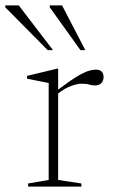

<svg xmlns="http://www.w3.org/2000/svg" viewBox="-78 -690 417 710"><path d="M276 -432.5Q305 -432.5 305 -405Q305 -391.5 296.8 -382.8Q288.5 -374 274 -374Q262 -374 252.2 -377.2Q242.5 -380.5 224 -380.5Q208 -380.5 185.2 -372.2Q162.5 -364 137 -344.5V-24.5L223 -11.5V0H26V-11.5L102 -24.5V-383L22 -399V-409.5L133 -436H137V-358.5Q180.5 -391.5 207 -407.2Q233.5 -423 249.2 -427.8Q265 -432.5 276 -432.5ZM118 -504.5H98.5L-58.5 -663V-670H-8.5ZM237.5 -504.5H219.5L106 -663V-670H151.5Z"/></svg>

Font: Newsreader 16pt ExtraLight
Style: Regular
Weight: 275
Designer: Hugues Gentile
Foundry: Production Type
Version: Version 1.003; ttfautohint (v1.8.3)